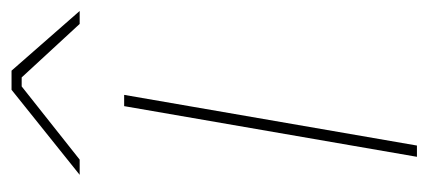

<svg xmlns="http://www.w3.org/2000/svg" viewBox="-230 -530 760 341"><g transform="rotate(-90 150.5 -360.0)"><path d="M42 0H62L152 -520H132ZM301 -599 195 -720H161L10 -599H37L167 -702H183L278 -599Z"/></g></svg>

Font: Fixel Text 20240404 Thin
Style: Italic
Weight: 100
Width: 4
Italic angle: -10°
Designer: AlfaBravo + MacPaw
Foundry: Kyrylo Tkachov, Marchela Mozhyna, Serhii Makarenko, Maria Weinstein, Zakhar Kryvoshyya
Version: Version 1.211;Glyphs 3.2 (3225)